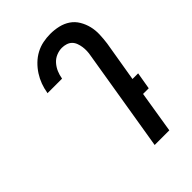

<svg xmlns="http://www.w3.org/2000/svg" viewBox="-218 -839 936 936"><g transform="rotate(-45 250.0 -371.5)"><path d="M283 0 370 -528Q373 -543 373.5 -557.5Q374 -572 372 -586Q370 -600 365 -613.5Q360 -627 350.5 -636.5Q341 -646 327 -650.5Q313 -655 298 -655Q279 -655 259.5 -647Q240 -639 226 -623Q212 -607 204 -588Q196 -569 193 -550L192 -548H92L93 -551Q97 -576 106 -600.5Q115 -625 129.5 -647.5Q144 -670 163.5 -689Q183 -708 206.5 -720.5Q230 -733 255.5 -738Q281 -743 306 -743Q335 -743 362.5 -736.5Q390 -730 412 -715Q434 -700 448 -676.5Q462 -653 468.5 -626.5Q475 -600 474 -571Q473 -542 469 -513L434 -304H473L458 -216H419L384 0Z"/></g></svg>

Font: Iosevka Semibold
Style: Italic
Weight: 600
Italic angle: -9°
Monospace: yes
Designer: Belleve Invis
Foundry: Belleve Invis
Version: Version 32.5.0; ttfautohint (v1.8.4)